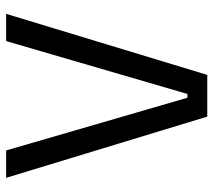

<svg xmlns="http://www.w3.org/2000/svg" viewBox="-54 -624 679 610"><g transform="rotate(-90 285.0 -319.5)"><path d="M219 0 24.5 -639H111.5L279 -63H291L459 -639H545.5L351.5 0Z"/></g></svg>

Font: Anek Gujarati
Style: Regular
Weight: 400
Designer: Mrunmayee Ghaisas (Gujarati), Yesha Goshar (Latin)
Foundry: Ek Type
Version: Version 1.003